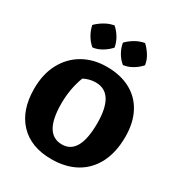

<svg xmlns="http://www.w3.org/2000/svg" viewBox="-214 -1062 1131 1216"><g transform="rotate(30 352.0 -454.0)"><path d="M342 13Q193 13 109.5 -75Q26 -163 26 -320Q26 -428 68.5 -506.5Q111 -585 185.5 -627.5Q260 -670 357 -670Q457 -670 529.5 -631Q602 -592 640.5 -518.5Q679 -445 679 -344Q679 -232 638.5 -152Q598 -72 522.5 -29.5Q447 13 342 13ZM354 -101Q482 -101 482 -329Q482 -549 345 -549Q300 -549 258 -527Q222 -433 222 -324Q222 -101 354 -101ZM267 -921Q294 -897 312.5 -865.5Q331 -834 337 -799Q314 -773 281.5 -753.5Q249 -734 215 -730Q189 -751 169.5 -784Q150 -817 143 -853Q168 -878 200 -896.5Q232 -915 267 -921ZM490 -921Q516 -897 535.5 -865.5Q555 -834 560 -799Q538 -773 505 -753.5Q472 -734 438 -730Q411 -751 392 -784Q373 -817 367 -853Q391 -878 423 -896.5Q455 -915 490 -921Z"/></g></svg>

Font: Piazzolla SC ExtraBold
Style: Regular
Weight: 800
Designer: Juan Pablo del Peral
Foundry: Huerta Tipografica
Version: Version 1.330